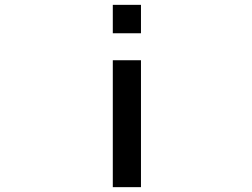

<svg xmlns="http://www.w3.org/2000/svg" viewBox="-20 -771 1040 792"><path d="M445.3 -633.8V-751H561.5V-633.8ZM445.3 1V-522.5H561.5V1Z"/></svg>

Font: Gen Shin Gothic Monospace Medium
Style: Regular
Weight: 500
Designer: [Source Han Sans]
Ryoko NISHIZUKA  (kana & ideographs); Paul D. Hunt (Latin, Greek & Cyrillic); Wenlong ZHANG  (bopomofo
Version: Version 1.002.20150607